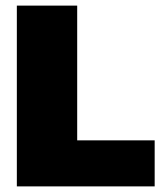

<svg xmlns="http://www.w3.org/2000/svg" viewBox="-20 -664 571 684"><path d="M40 0V-644H255V-164H531V0Z"/></svg>

Font: Kanit ExtraBold
Style: Regular
Weight: 800
Designer: Katatrad Team
Foundry: CadsonDemak
Version: Version 2.000; ttfautohint (v1.8.3)